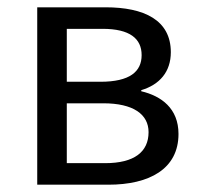

<svg xmlns="http://www.w3.org/2000/svg" viewBox="-20 -506 548 526"><path d="M82 0H277C389 0 469 -43 469 -139C469 -209 422 -243 367 -256V-259C417 -274 448 -309 448 -363C448 -451 375 -486 269 -486H82ZM163 -282V-427H261C336 -427 368 -400 368 -355C368 -310 336 -282 255 -282ZM163 -59V-223H263C345 -223 387 -193 387 -144C387 -90 348 -59 268 -59Z"/></svg>

Font: Giro Sans Regular
Style: Regular
Weight: 400
Designer: Paul D. Hunt
Foundry: Adobe Systems Incorporated
Version: Version 1.000;PS 1.0;hotconv 1.0.88;makeotf.lib2.5.647800